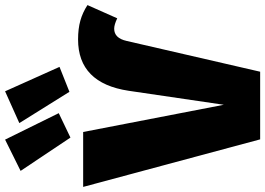

<svg xmlns="http://www.w3.org/2000/svg" viewBox="-189 -879 1043 755"><g transform="rotate(-90 332.5 -501.5)"><path d="M428 0H162L-25 -696H191L298 -143L353 -517Q383 -716 555 -716Q597 -716 629 -707Q661 -698 690 -679L638 -562Q613 -574 597 -574Q560 -574 549 -525ZM169 -746 38 -942 161 -1003 265 -792ZM349 -750 226 -947 351 -1003 447 -789Z"/></g></svg>

Font: Trujillo Black
Style: Regular
Weight: 900
Designer: Fira Sans original fonts by bBox Type GmbH, Carrois Corporate GbR, & Edenspiekermann AG / Changes by Cristiano Sobral
Foundry: Fira Sans original fonts by bBox Type GmbH, Carrois Corporate GbR, & Edenspiekermann AG / Changes by Cristiano Sobral
Version: Version 4.301;July 28, 2020;FontCreator 13.0.0.2655 64-bit